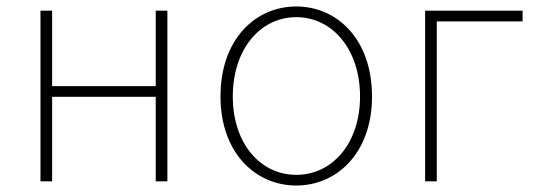

<svg xmlns="http://www.w3.org/2000/svg" viewBox="-20 -560 1662 593"><path d="M105 0H141V-261H461V0H497V-527H461V-294H141V-527H105Z M895 13C1021 13 1129 -88 1129 -262C1129 -439 1021 -540 895 -540C769 -540 661 -439 661 -262C661 -88 769 13 895 13ZM895 -20C783 -20 699 -118 699 -262C699 -407 783 -507 895 -507C1007 -507 1092 -407 1092 -262C1092 -118 1007 -20 895 -20Z M1293 0H1329V-494H1594V-527H1293Z"/></svg>

Font: Noto Sans CJK JP Thin
Style: Regular
Weight: 250
Designer: Ryoko NISHIZUKA (kana & ideographs); Paul D. Hunt (Latin, Greek & Cyrillic); Wenlong ZHANG (bopomofo); Sandoll Communica
Foundry: Adobe Systems Incorporated
Version: Version 1.004;PS 1.004;hotconv 1.0.82;makeotf.lib2.5.63406